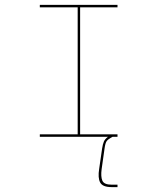

<svg xmlns="http://www.w3.org/2000/svg" viewBox="-20 -650 645 786"><path d="M461 106V116H437Q400 116 390 97Q380 78 386 41L398 -42Q401 -61 405.5 -71Q410 -81 422 -90H143V-100H298V-620H143V-630H461V-620H308V-100H461V-90H441Q422 -80 416.5 -72Q411 -64 408 -42L396 43Q392 73 399 89.5Q406 106 437 106Z"/></svg>

Font: Bungee Hairline
Style: Regular
Weight: 400
Designer: David Jonathan Ross
Foundry: David Jonathan Ross
Version: Version 1.001;PS 1.0;hotconv 1.0.72;makeotf.lib2.5.5900